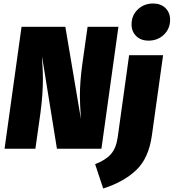

<svg xmlns="http://www.w3.org/2000/svg" viewBox="-20 -849 991 1096"><path d="M559 0H305L220 -527L221 -500Q225 -438 225 -399Q225 -311 211 -205L182 0H6L103 -696H353L442 -169Q436 -261 436 -301Q436 -382 450 -484L480 -696H656ZM523 88Q583 65 613 31Q643 -3 652 -66L717 -534H911L847 -76Q829 54 757.5 122Q686 190 569 227ZM731 -710Q731 -761 766.5 -795Q802 -829 854 -829Q898 -829 924.5 -803Q951 -777 951 -736Q951 -685 915.5 -651Q880 -617 828 -617Q784 -617 757.5 -643Q731 -669 731 -710Z"/></svg>

Font: Fira Sans Black
Style: Italic
Weight: 900
Italic angle: -8°
Designer: Carrois Corporate & Edenspiekermann AG
Foundry: Carrois Corporate GbR & Edenspiekermann AG
Version: Version 4.203